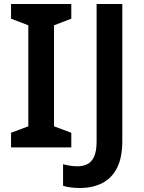

<svg xmlns="http://www.w3.org/2000/svg" viewBox="-20 -734 719 956"><path d="M335 0H35V-73L121 -105V-608L35 -641V-714H335V-641L249 -608V-105L335 -73ZM378 202Q351 202 330 199Q309 196 294 191V84Q310 88 328 91Q346 94 366 94Q392 94 413.5 84Q435 74 448 47Q461 20 461 -30V-714H589V-33Q589 51 562.5 102.5Q536 154 488.5 178Q441 202 378 202Z"/></svg>

Font: Noto Sans Hanifi Rohingya SemiBold
Style: Regular
Weight: 600
Version: Version 2.101